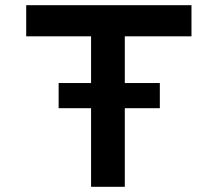

<svg xmlns="http://www.w3.org/2000/svg" viewBox="-20 -720 838 740"><path d="M206 -303V-400H596V-303ZM331 0V-580H81V-700H718V-580H461V0Z"/></svg>

Font: Lexend Peta Medium
Style: Regular
Weight: 500
Designer: Bonnie Shaver-Troup, Thomas Jockin
Foundry: Lexend
Version: Version 1.007